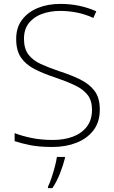

<svg xmlns="http://www.w3.org/2000/svg" viewBox="-20 -837 584 985"><path d="M492 -275Q492 -211 459.5 -168.5Q427 -126 372 -104.5Q317 -83 249 -83Q182 -83 136.5 -92Q91 -101 55 -113V-154Q94 -139 143 -129Q192 -119 252 -119Q308 -119 353 -135.5Q398 -152 425 -186.5Q452 -221 452 -274Q452 -321 429.5 -350Q407 -379 364 -399.5Q321 -420 259 -441Q201 -460 156.5 -483Q112 -506 87.5 -542Q63 -578 63 -637Q63 -696 93.5 -736Q124 -776 175 -796.5Q226 -817 290 -817Q389 -817 474 -779L459 -745Q415 -765 372.5 -773Q330 -781 288 -781Q237 -781 195 -765.5Q153 -750 128 -718.5Q103 -687 103 -638Q103 -587 126 -557Q149 -527 189.5 -508.5Q230 -490 283 -472Q346 -452 393 -428.5Q440 -405 466 -369.5Q492 -334 492 -275ZM313 -25Q304 11 288 52Q272 93 249 128H226V121Q234 105 243.5 77.5Q253 50 261 19.5Q269 -11 272 -32H313Z"/></svg>

Font: Noto Sans Kannada UI ExtraLight
Style: Regular
Weight: 200
Designer: Jelle Bosma - Monotype Design Team
Foundry: Monotype Imaging Inc.
Version: Version 2.005; ttfautohint (v1.8.4.7-5d5b)